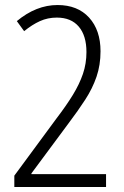

<svg xmlns="http://www.w3.org/2000/svg" viewBox="-20 -744 493 764"><path d="M37 -45 205 -273Q244 -324 270 -366.5Q296 -409 310 -450Q324 -491 324 -537Q324 -602 293.5 -638Q263 -674 206 -674Q170 -674 139 -660Q108 -646 76 -620L47 -660Q124 -724 209 -724Q289 -724 334.5 -674Q380 -624 380 -540Q380 -485 364 -438.5Q348 -392 319.5 -348Q291 -304 254 -255L105 -54V-51H402V0H37Z"/></svg>

Font: Noto Sans Gurmukhi Condensed Light
Style: Regular
Weight: 300
Width: 3
Designer: Jelle Bosma - Monotype Design Team
Foundry: Monotype Imaging Inc.
Version: Version 2.004; ttfautohint (v1.8.4.7-5d5b)